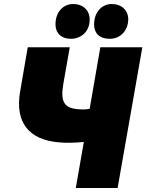

<svg xmlns="http://www.w3.org/2000/svg" viewBox="-20 -935 728 955"><path d="M272 -227C312 -223 358 -225 397 -229L357 0H565L688 -700H479L426 -394C407 -390 392 -390 366 -392C298 -398 280 -431 295 -518L327 -700H118L80 -479C54 -329 121 -240 272 -227ZM332 -742C382 -742 426 -776 426 -838C426 -884 393 -915 344 -915C294 -915 256 -875 256 -814C256 -770 285 -742 332 -742ZM525 -742C588 -742 618 -794 618 -838C618 -884 585 -915 536 -915C486 -915 448 -874 448 -813C448 -769 476 -742 525 -742Z"/></svg>

Font: Fixel Display 20240404 Black
Style: Italic
Weight: 900
Italic angle: -10°
Designer: AlfaBravo + MacPaw
Foundry: Kyrylo Tkachov, Marchela Mozhyna, Serhii Makarenko, Maria Weinstein, Zakhar Kryvoshyya
Version: Version 1.211;Glyphs 3.2 (3225)